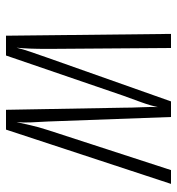

<svg xmlns="http://www.w3.org/2000/svg" viewBox="5 -595 590 640"><g transform="rotate(90 300.0 -275.0)"><path d="M99 0 93 -550H140L143 -141Q143 -104 142 -80Q141 -56 139 -35Q144 -56 152 -79.5Q160 -103 173 -140L318 -550H370L385 -140Q387 -106 388 -82Q389 -58 387 -35Q392 -57 397.5 -82Q403 -107 414 -141L547 -550H593L412 0H346L339 -391Q339 -418 337.5 -451.5Q336 -485 337 -507Q333 -485 321 -451.5Q309 -418 299 -391L165 0Z"/></g></svg>

Font: JetBrains Mono NL Thin
Style: Italic
Weight: 100
Italic angle: -9°
Monospace: yes
Designer: Philipp Nurullin, Konstantin Bulenkov
Foundry: JetBrains
Version: Version 2.305; ttfautohint (v1.8.4.7-5d5b)